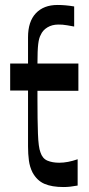

<svg xmlns="http://www.w3.org/2000/svg" viewBox="-20 -745 359 774"><path d="M293 3Q277 6 263 7.5Q249 9 236 9Q189 9 159 -4Q129 -17 111 -50Q100 -72 96.5 -98Q93 -124 93 -155V-380H21V-489H93Q93 -515 93 -542Q93 -569 93 -595Q93 -658 124.5 -691.5Q156 -725 212 -725Q228 -725 244.5 -723.5Q261 -722 279 -719V-638Q262 -641 251 -643Q240 -645 232 -645.5Q224 -646 215 -646Q190 -646 171 -634.5Q152 -623 144 -604Q137 -592 134 -567Q131 -542 131 -489H296V-379H131Q131 -370 131 -360.5Q131 -351 131 -343Q131 -261 133 -206Q135 -151 143 -131Q151 -106 171 -97.5Q191 -89 219 -89Q253 -89 293 -103Z"/></svg>

Font: Ojuju SemiBold
Style: Regular
Weight: 600
Designer: Chisaokwu Joboson, Mirko Velimirovic
Foundry: Udi Foundry
Version: Version 1.000